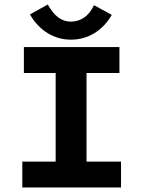

<svg xmlns="http://www.w3.org/2000/svg" viewBox="-20 -832 640 852"><path d="M79 0V-115H227V-508H86V-623H510V-508H364V-115H517V0ZM397 -809 476 -766Q446 -714 399 -685Q352 -656 295 -656Q238 -656 190.5 -685.5Q143 -715 113 -768L192 -812Q213 -774 238 -755Q263 -736 295 -736Q326 -736 352.5 -753.5Q379 -771 397 -809Z"/></svg>

Font: Inconsolata Expanded Black
Style: Regular
Weight: 900
Width: 7
Monospace: yes
Designer: Raph Levien, Cyreal, Brenton Simpson
Foundry: Raph Levien, Cyreal, Google
Version: Version 3.001; ttfautohint (v1.8.2.53-6de2)